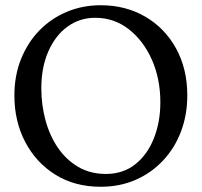

<svg xmlns="http://www.w3.org/2000/svg" viewBox="-20 -705 771 734"><path d="M365 9Q266 9 192 -37Q118 -83 76.5 -162Q35 -241 35 -340Q35 -416 60.5 -479.5Q86 -543 131 -589Q176 -635 236 -660Q296 -685 365 -685Q460 -685 535 -641.5Q610 -598 653 -520Q696 -442 696 -340Q696 -266 672 -202.5Q648 -139 603.5 -91.5Q559 -44 498.5 -17.5Q438 9 365 9ZM385 -40Q450 -40 496.5 -76.5Q543 -113 568 -175.5Q593 -238 593 -314Q593 -404 560.5 -477Q528 -550 472 -593.5Q416 -637 344 -637Q285 -637 238.5 -603.5Q192 -570 165 -509Q138 -448 138 -367Q138 -304 154 -245Q170 -186 201.5 -140Q233 -94 279 -67Q325 -40 385 -40Z"/></svg>

Font: Vollkorn
Style: Regular
Weight: 400
Designer: Friedrich Althausen
Foundry: Friedrich Althausen
Version: Version 4.104